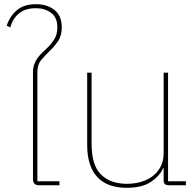

<svg xmlns="http://www.w3.org/2000/svg" viewBox="-20 -882 922 914"><path d="M166 0Q137 0 137 -29V-538Q137 -560 143.5 -577Q150 -594 160 -607.5Q170 -621 183 -633Q196 -645 208 -657Q226 -675 239.5 -697Q253 -719 253 -752Q253 -799 223 -821Q193 -843 151 -843Q100 -843 70 -818Q40 -793 29 -751L12 -760Q27 -805 60.5 -833.5Q94 -862 151 -862Q205 -862 239.5 -834.5Q274 -807 274 -752Q274 -712 257 -687Q240 -662 219 -642Q196 -620 177 -597.5Q158 -575 158 -540V-19H263V0Z M583 12Q490 12 442.5 -40Q395 -92 395 -192V-536H416V-196Q416 -97 460 -52Q504 -7 585 -7Q619 -7 650.5 -16Q682 -25 706 -43Q730 -61 744.5 -88.5Q759 -116 759 -153V-536H780V-19H865V0H786Q771 0 765 -5.5Q759 -11 759 -23V-81H756Q741 -45 699 -16.5Q657 12 583 12Z"/></svg>

Font: IBM Plex Sans Thai Thin
Style: Regular
Weight: 100
Designer: Mike Abbink, Paul van der Laan, Pieter van Rosmalen, Ben Mitchell, Mark Frömberg
Foundry: Bold Monday
Version: Version 1.1